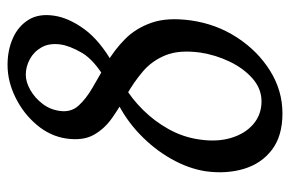

<svg xmlns="http://www.w3.org/2000/svg" viewBox="-152 -612 783 519"><g transform="rotate(-90 239.5 -352.5)"><path d="M296.9 -674.3Q277.3 -674.3 255.9 -662.1Q234.4 -649.9 218.5 -629.2Q202.6 -608.4 199.2 -582.5Q194.8 -552.2 213.4 -531.7Q231.9 -511.2 262.9 -493.4Q293.9 -475.6 328.9 -455.3Q363.8 -435.1 393.1 -406.2Q422.4 -377.4 437.5 -334.5Q452.6 -291.5 443.8 -228Q434.1 -159.2 397.5 -103Q360.8 -46.9 307.4 -13.7Q253.9 19.5 192.4 19.5Q131.3 19.5 94 -9Q56.6 -37.6 42.5 -85Q28.3 -132.3 36.1 -188.5Q43.5 -235.4 69.8 -281.7Q96.2 -328.1 136.7 -366.7Q177.2 -405.3 227.1 -429.2L265.1 -407.2Q232.4 -388.2 201.9 -357.4Q171.4 -326.7 149.9 -288.1Q128.4 -249.5 122.1 -206.1Q114.7 -157.7 126.2 -119.4Q137.7 -81.1 163.6 -59.1Q189.5 -37.1 225.1 -37.1Q258.8 -37.1 286.4 -61Q314 -85 332.3 -123Q350.6 -161.1 356.9 -202.6Q364.7 -259.8 349.6 -296.6Q334.5 -333.5 305.7 -357.9Q276.9 -382.3 243.2 -401.4Q209.5 -420.4 180.2 -440.9Q150.9 -461.4 134.5 -490.5Q118.2 -519.5 124.5 -564.5Q130.9 -608.4 161.4 -644.5Q191.9 -680.7 235.4 -702.1Q278.8 -723.6 323.7 -723.6Q363.3 -723.6 395.8 -709.2Q428.2 -694.8 445.6 -666.7Q462.9 -638.7 456.5 -597.2Q450.7 -558.1 420.2 -516.1Q389.6 -474.1 326.2 -438L281.7 -457Q336.4 -488.8 356 -522.2Q375.5 -555.7 378.9 -581.1Q382.8 -611.3 370.8 -632.1Q358.9 -652.8 338.6 -663.6Q318.4 -674.3 296.9 -674.3Z"/></g></svg>

Font: Gentium Book Plus
Style: Italic
Weight: 400
Italic angle: -8°
Designer: Victor Gaultney, Annie Olsen, Iska Routamaa, Becca Hirsbrunner
Foundry: SIL International
Version: Version 6.101